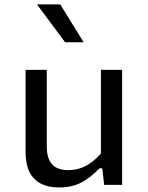

<svg xmlns="http://www.w3.org/2000/svg" viewBox="-20 -826 660 858"><path d="M431 -513.7H525.7V0H445.3L435.7 -86.7H431ZM189 -513.7V-171.3Q189 -131.7 201.5 -108.2Q214 -84.8 235.2 -75.3Q256.3 -65.8 284.5 -65.8Q334 -65.8 374.4 -90.9Q414.8 -116 448 -161.2V-73.7H424.3Q388 -34.7 345.5 -11.5Q303 11.7 243.7 11.7Q196.8 11.7 163.6 -4.9Q130.3 -21.5 112.3 -56.5Q94.3 -91.5 94.3 -146V-513.7ZM271 -637.2 145.2 -806.2H249.3L353.8 -637.2Z"/></svg>

Font: Monaspace Neon Var
Style: Regular
Weight: 400
Designer: Riley Cran and the Lettermatic Team
Version: Version 1.000 (Monaspace Neon Var)